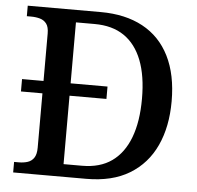

<svg xmlns="http://www.w3.org/2000/svg" viewBox="-51 -766 841 819"><g transform="rotate(5 369.0 -357.0)"><path d="M35 0V-45H55Q76 -45 93 -50.5Q110 -56 120 -71Q130 -86 130 -114V-347H38V-400H130V-603Q130 -631 119.5 -645Q109 -659 91.5 -664Q74 -669 53 -669H35V-714H348Q453 -714 528 -673.5Q603 -633 642.5 -554Q682 -475 682 -361Q682 -252 644.5 -171Q607 -90 533 -45Q459 0 348 0ZM325 -54Q402 -54 452.5 -90Q503 -126 529 -194.5Q555 -263 555 -361Q555 -459 529 -525.5Q503 -592 452.5 -626.5Q402 -661 326 -661H246V-400H404V-347H246V-54Z"/></g></svg>

Font: Noto Serif Khmer Medium
Style: Regular
Weight: 500
Version: Version 2.003